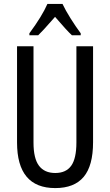

<svg xmlns="http://www.w3.org/2000/svg" viewBox="-20 -950 562 980"><path d="M455 -224Q455 -104 407 -47Q359 10 262 10Q67 10 67 -223V-714H151V-222Q151 -141 179 -104Q207 -67 262 -67Q317 -67 343.5 -104Q370 -141 370 -223V-714H455ZM392 -780V-770H347Q320 -795 261 -864L246 -847Q199 -793 175 -770H130V-780Q195 -868 222 -930H299Q314 -898 340 -856.5Q366 -815 392 -780Z"/></svg>

Font: Noto Sans UI Cond
Style: Regular
Weight: 400
Width: 3
Designer: Monotype Design Team
Foundry: Monotype Imaging Inc.
Version: Version 1.001